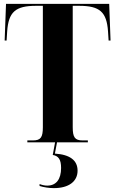

<svg xmlns="http://www.w3.org/2000/svg" viewBox="-20 -734 594 990"><path d="M380 146C380 93 341 63 263 58L274 0H433V-10H406C366 -10 355 -26 355 -78V-704H388C495 -704 530 -672 537 -572L540 -525H550L543 -714H11L4 -525H14L17 -572C24 -672 59 -704 166 -704H201V-78C201 -26 190 -10 150 -10H121V0H264L252 65C282 70 295 89 295 132C295 190 270 223 224 223C212 223 200 221 184 215V225C206 232 234 236 258 236C334 236 380 202 380 146Z"/></svg>

Font: Noto Serif Display Condensed Extra
Style: Regular
Weight: 800
Width: 3
Designer: Monotype Design Team
Foundry: Monotype Imaging Inc.
Version: Version 1.900